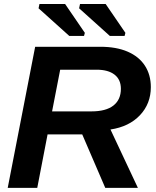

<svg xmlns="http://www.w3.org/2000/svg" viewBox="-20 -916 762 936"><path d="M211.9 -260.7 161.6 0H17.6L151.4 -688H469.2Q547.4 -688 602.5 -664.1Q657.7 -640.1 686.5 -595.7Q715.3 -551.3 715.3 -491.2Q715.3 -410.6 662.4 -354.5Q609.4 -298.3 518.6 -284.7L652.3 0H493.2L380.9 -260.7ZM425.8 -373Q496.6 -373 533 -401.6Q569.3 -430.2 569.3 -482.9Q569.3 -528.3 538.3 -552.2Q507.3 -576.2 451.2 -576.2H273.4L233.9 -373ZM393.6 -755.9 389.6 -740.7H317.9L168 -875.5L172.4 -896.5H297.4ZM591.3 -755.9 587.4 -740.7H515.6L365.7 -875.5L370.1 -896.5H495.1Z"/></svg>

Font: Arimo
Style: Italic
Weight: 400
Italic angle: -12°
Designer: Steve Matteson
Foundry: Monotype Imaging Inc.
Version: Version 1.33